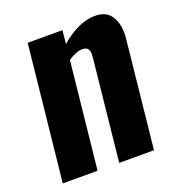

<svg xmlns="http://www.w3.org/2000/svg" viewBox="-111 -679 712 770"><g transform="rotate(-20 244.5 -293.5)"><path d="M27.3 0 87.9 -578.1H236.3L230.5 -521Q307.6 -587.4 378.4 -587.4Q428.2 -587.4 449.2 -550.8Q465.8 -522 465.8 -481.9Q465.8 -470.7 464.4 -458.5L416.5 0H268.1L313 -430.7Q314 -438.5 314 -445.3Q314 -460 309.6 -467.8Q303.2 -479.5 282.7 -479Q259.3 -479 223.6 -455.6L175.8 0Z"/></g></svg>

Font: Oswald
Style: Demi-Bold
Weight: 600
Designer: Vernon Adams
Foundry: Vernon Adams
Version: 3.0; ttfautohint (v0.94.23-7a4d-dirty) -l 8 -r 50 -G 200 -x 